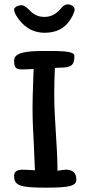

<svg xmlns="http://www.w3.org/2000/svg" viewBox="-20 -865 413 885"><path d="M53 -796C82 -747 125 -714 186 -714C274 -714 304 -770 318 -800C322 -808 324 -818 324 -823C324 -836 304 -845 295 -845C282 -845 273 -841 261 -826C240 -802 218 -787 184 -787C145 -787 124 -809 111 -823C100 -833 90 -841 79 -841C62 -841 45 -830 45 -822C45 -814 50 -801 53 -796ZM253 -553 233 -552C231 -509 230 -470 230 -429C230 -309 245 -193 245 -78C267 -81 274 -83 284 -83C311 -83 332 -71 332 -38C332 -8 302 0 193 0C73 0 45 -9 45 -54C45 -85 76 -84 108 -82C112 -82 119 -81 141 -80L136 -198C132 -262 130 -319 130 -374C130 -387 131 -442 133 -492L135 -547C101 -545 90 -545 82 -545C54 -545 45 -552 45 -586C45 -625 108 -630 184 -630C254 -630 323 -631 323 -608C323 -562 307 -553 253 -553Z"/></svg>

Font: Itim
Style: Regular
Weight: 400
Designer: CadsonDemak Team
Foundry: Pablo Impallari
Version: Version 1.002;PS 001.002;hotconv 1.0.88;makeotf.lib2.5.64775